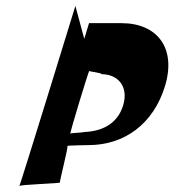

<svg xmlns="http://www.w3.org/2000/svg" viewBox="-20 -750 632 647"><path d="M264 -619 234 -730C234 -730 46 -118 45 -123C44 -128 184 -132 182 -135C180 -138 211 -256 207 -258C203 -260 278 -261 278 -261C399 -261 497 -332 536 -460C575 -588 510 -672 389 -672H280ZM217 -300C214 -298 279 -514 281 -511C283 -508 323 -505 322 -500C378 -500 414 -458 395 -395C375 -329 319 -307 262 -305C261 -303 219 -302 217 -300Z"/></svg>

Font: Drag You Down
Style: Regular
Weight: 400
Designer: Robert Jablonski
Foundry: Cannot Into Space Fonts
Version: Version 0.97